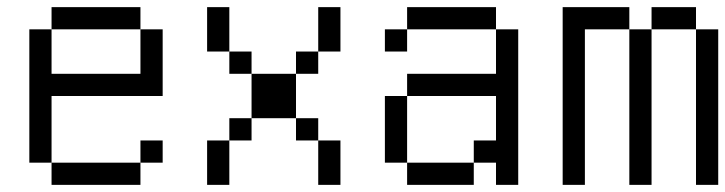

<svg xmlns="http://www.w3.org/2000/svg" viewBox="-20 -520 2040 540"><path d="M437.5 -62.5V-125H375V-62.5H125V0H375V-62.5ZM125 -62.5V-250H437.5V-437.5H375Q375 -437.5 375 -312.5H125Q125 -312.5 125 -437.5H62.5Q62.5 -437.5 62.5 -62.5ZM125 -437.5H375V-500H125Z M562.5 -125Q562.5 -125 562.5 0H625Q625 0 625 -125ZM875 -125Q875 -125 875 0H937.5Q937.5 0 937.5 -125ZM625 -125H687.5V-187.5H625ZM875 -125V-187.5H812.5V-125ZM687.5 -187.5H812.5Q812.5 -187.5 812.5 -312.5H687.5Q687.5 -312.5 687.5 -187.5ZM687.5 -312.5V-375H625V-312.5ZM812.5 -312.5H875V-375H812.5ZM625 -375Q625 -375 625 -500H562.5Q562.5 -500 562.5 -375ZM875 -375H937.5Q937.5 -375 937.5 -500H875Q875 -500 875 -375Z M1125 -62.5V0H1312.5V-62.5ZM1125 -62.5V-250H1062.5V-62.5ZM1375 -62.5V0H1437.5V-437.5H1375Q1375 -437.5 1375 -312.5H1125V-250H1375Q1375 -250 1375 -125H1312.5V-62.5ZM1125 -437.5H1062.5V-375H1125ZM1125 -437.5H1375V-500H1125Z M1562.5 -500Q1562.5 -500 1562.5 0H1625V-437.5H1750V0H1812.5V-437.5H1750V-500ZM1937.5 -437.5V0H2000V-437.5ZM1812.5 -437.5H1937.5V-500H1812.5Z"/></svg>

Font: Unifont
Style: Medium
Weight: 500
Version: Version 9.0.06